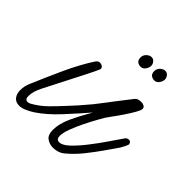

<svg xmlns="http://www.w3.org/2000/svg" viewBox="-152 -567 694 694"><g transform="rotate(45 194.5 -220.0)"><path d="M216 22Q199 22 185 12Q171 2 171 -23Q171 -55 187.5 -91Q204 -127 229 -170Q197 -133 157.5 -90Q118 -47 79 -21Q45 1 23 1Q5 1 -4.5 -11Q-14 -23 -14 -42Q-14 -64 -4 -85Q18 -137 46 -198.5Q74 -260 105 -307Q108 -311 111.5 -313.5Q115 -316 120 -316Q127 -316 132.5 -312Q138 -308 138 -302Q138 -300 136 -296Q130 -282 114.5 -251.5Q99 -221 79 -182Q59 -143 38 -102Q22 -71 22 -48Q22 -30 35 -30Q41 -30 48 -34Q78 -51 101 -74Q124 -97 146 -121Q160 -136 173.5 -151Q187 -166 200 -182Q205 -187 219.5 -206Q234 -225 252 -248.5Q270 -272 284.5 -290.5Q299 -309 302 -313Q310 -321 326 -321Q334 -321 340.5 -317.5Q347 -314 347 -306Q347 -299 337.5 -282.5Q328 -266 315 -246.5Q302 -227 290 -211Q278 -195 273 -187Q269 -180 258 -160.5Q247 -141 234.5 -115.5Q222 -90 213 -66Q204 -42 204 -26Q204 -8 219 -8Q235 -8 256 -28Q277 -48 300 -77.5Q323 -107 343 -136.5Q363 -166 377 -186Q381 -191 385 -192Q389 -193 391 -193Q401 -193 403 -181Q403 -178 396 -164Q389 -150 382 -141Q373 -128 354.5 -101.5Q336 -75 312.5 -45.5Q289 -16 261 7Q243 22 216 22ZM234 -409Q224 -409 217 -414.5Q210 -420 210 -433Q210 -445 219 -453.5Q228 -462 238 -462Q247 -462 253 -454.5Q259 -447 259 -439Q259 -429 252 -419Q245 -409 234 -409ZM304 -409Q294 -409 287 -414.5Q280 -420 280 -433Q280 -445 289 -453.5Q298 -462 308 -462Q317 -462 323 -454.5Q329 -447 329 -439Q329 -429 322 -419Q315 -409 304 -409Z"/></g></svg>

Font: Ms Madi
Style: Regular
Weight: 400
Designer: Robert E. Leuschke
Foundry: Robert E. Leuschke
Version: Version 1.010; ttfautohint (v1.8.3)